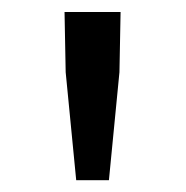

<svg xmlns="http://www.w3.org/2000/svg" viewBox="-20 -773 311 321"><path d="M107.4 -471.7 89.8 -652.3 87.9 -752.9H181.6L179.7 -652.3L162.1 -471.7Z"/></svg>

Font: Bpmf GenYo Gothic R
Style: R
Weight: 400
Foundry: But Ko
Version: Version 1.320